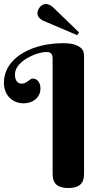

<svg xmlns="http://www.w3.org/2000/svg" viewBox="-20 -950 522 978"><path d="M408.2 -64Q408.2 -26.4 388.4 -9.3Q368.7 7.8 328.1 7.8Q287.1 7.8 267.6 -9.3Q248 -26.4 248 -64V-651.9Q248 -662.6 245.6 -668.9Q243.2 -675.3 238.8 -679Q234.4 -682.6 228.3 -683.8Q222.2 -685.1 214.8 -685.1Q204.1 -685.1 188.2 -681.6Q172.4 -678.2 154.8 -671.4Q137.2 -664.6 119.4 -654.5Q101.6 -644.5 87.6 -631.8Q73.7 -619.1 64.9 -603.5Q56.2 -587.9 56.2 -569.8Q56.2 -554.2 60.3 -544.9Q64.5 -535.6 69.8 -531Q75.2 -526.4 80.8 -525.1Q86.4 -523.9 88.9 -523.9Q101.1 -523.9 108.9 -528.1Q116.7 -532.2 123 -536.9Q129.4 -541.5 135 -545.7Q140.6 -549.8 147.9 -549.8Q153.8 -549.8 160.4 -547.1Q167 -544.4 172.6 -538.6Q178.2 -532.7 182.1 -523.2Q186 -513.7 186 -500Q186 -480.5 178.5 -466.3Q170.9 -452.1 158.9 -442.6Q147 -433.1 131.6 -428.5Q116.2 -423.8 101.1 -423.8Q77.6 -423.8 58.8 -431.9Q40 -439.9 26.9 -454.1Q13.7 -468.3 6.8 -487.3Q0 -506.3 0 -527.8Q0 -561.5 12.2 -589.6Q24.4 -617.7 45.7 -640.1Q66.9 -662.6 95.5 -679.4Q124 -696.3 157.2 -707.5Q190.4 -718.8 226.6 -724.4Q262.7 -730 298.8 -730Q338.9 -730 361.1 -722.4Q383.3 -714.8 393.8 -704.1Q404.3 -693.4 406.2 -681.6Q408.2 -669.9 408.2 -662.1ZM373 -771 199.7 -844.7Q188 -850.1 179.4 -859.6Q170.9 -869.1 170.9 -881.8Q170.9 -890.6 174.3 -899.2Q177.7 -907.7 183.6 -914.6Q189.5 -921.4 197.3 -925.5Q205.1 -929.7 213.9 -929.7Q223.1 -929.7 232.4 -925Q241.7 -920.4 250 -913.1L382.8 -784.7Z"/></svg>

Font: Berkshire Swash
Style: Regular
Weight: 400
Designer: Astigmatic (AOETI)
Foundry: Astigmatic (AOETI)
Version: Version 1.001